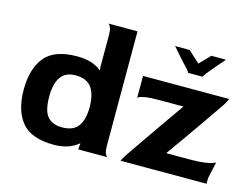

<svg xmlns="http://www.w3.org/2000/svg" viewBox="-96 -853 1343 1024"><g transform="rotate(15 576.0 -340.5)"><path d="M404 0V-13L407 -32L404 -33Q353 10 271 10Q145 10 92.5 -54.5Q40 -119 40 -233Q40 -348 92.5 -413Q145 -478 271 -478Q356 -478 404 -438L406 -439L404 -458V-630Q404 -656 399.5 -669Q395 -682 389.5 -687Q384 -692 384 -690H546V-60Q546 -34 550.5 -20.5Q555 -7 560.5 -2.5Q566 2 566 0ZM404 -233Q404 -302 377.5 -340Q351 -378 288 -378Q181 -378 181 -232Q181 -155 208 -123Q235 -91 288 -91Q351 -91 377.5 -127.5Q404 -164 404 -233ZM1112 -31V0H637Q639 -4 647 -18.5Q655 -33 671 -56Q729 -141 794.5 -234.5Q860 -328 885 -364V-366H756Q704 -366 677.5 -361.5Q651 -357 643.5 -352.5Q636 -348 636 -346V-468H736H1112Q1110 -464 1102.5 -449Q1095 -434 1079 -412Q1014 -317 950.5 -227Q887 -137 864 -105V-102H992Q1042 -102 1073 -106.5Q1104 -111 1118 -116.5Q1132 -122 1132 -123ZM944 -546H863Q863 -548 860.5 -552.5Q858 -557 849 -567Q830 -586 800 -620.5Q770 -655 760 -666H840L904 -608L960 -666H1041Q1030 -654 998.5 -617Q967 -580 957 -567Q949 -556 946.5 -551.5Q944 -547 944 -546Z"/></g></svg>

Font: Red Rose Bold
Style: Regular
Weight: 700
Designer: jaikishan Patel
Version: Version 1.000